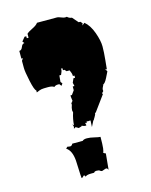

<svg xmlns="http://www.w3.org/2000/svg" viewBox="-130 -864 837 1061"><g transform="rotate(-15 288.5 -333.5)"><path d="M330.6 -144.5 332.5 -182.1H329.6L319.3 -181.2Q314 -181.2 311 -183.1L307.6 -173.3L299.8 -177.2L303.7 -162.1Q301.3 -160.6 295.9 -160.6Q290.5 -160.6 277.3 -166.5L275.9 -162.6L274.9 -163.1L259.3 -158.2L243.2 -167.5L231.9 -161.1L234.9 -171.4L230 -187.5L237.3 -179.2Q239.3 -214.4 251 -250L248.5 -262.2Q248.5 -274.4 256.3 -295.9L253.4 -294.9L256.8 -305.7L259.3 -303.7Q259.8 -304.7 260.7 -307.6Q261.7 -310.5 262.2 -311.5L264.6 -310.1L261.7 -333.5L261.2 -344.2H269.5L286.1 -367.2V-388.7H295.9Q292.5 -402.3 291.5 -408.2L301.8 -431.6H311V-444.3H301.8V-447.8Q301.8 -459 292.5 -479H274.9L266.1 -489.3H257.3V-500.5H248.5L249.5 -495.6Q249.5 -485.4 240.2 -466.8H230.5L227.1 -430.7L235.4 -419.9L227.1 -408.2L217.8 -419.9L210.4 -420.4Q195.3 -420.4 187 -412.1Q179.7 -420.4 152.1 -420.4Q124.5 -420.4 114.5 -418.5Q104.5 -416.5 85.9 -408.2V-419.9Q75.7 -425.3 63.7 -481Q51.8 -536.6 51.8 -557.1V-598.1L60.5 -610.8H51.8V-654.8Q64.9 -654.8 71.3 -672.1Q77.6 -689.5 90.3 -689.5L81.5 -700.2L100.1 -723.1H109.9V-711.9H120.1V-734.4Q129.4 -744.1 153.3 -755.4Q177.2 -766.6 186.5 -779.8H301.8Q308.1 -779.8 322.5 -773.9Q336.9 -768.1 344.2 -768.1Q351.6 -768.1 354.5 -769Q363.8 -758.8 380.4 -756.8L409.7 -723.1H419.4L429.2 -711.9L424.8 -700.2L439.5 -711.9Q468.3 -688 485.4 -640.4Q502.4 -592.8 502.4 -559.8Q502.4 -526.9 497.8 -482.2Q493.2 -437.5 492.7 -430.7L483.4 -436.5L492.7 -419.9Q491.7 -418 476.3 -386.7Q460.9 -355.5 447.3 -354H451.7Q441.9 -335.9 441.9 -328.9Q441.9 -321.8 442.9 -320.8L432.6 -310.1L436.5 -305.2L371.1 -215.8H367.2Q367.2 -206.5 358.9 -194.1Q350.6 -181.6 349.1 -175.3V-181.2ZM343.3 97.2 322.3 104.5Q315.9 104.5 311.3 99.9Q306.6 95.2 293.2 95.2Q279.8 95.2 277.3 102.5H259.3Q233.4 102.5 225.6 111.8Q225.6 102.5 216.8 102.5Q215.8 103.5 214.4 105.2Q212.9 106.9 211.7 108.2Q210.4 109.4 209 110.4Q206.5 113.3 202.6 113.3Q200.7 98.6 199.7 65.7Q198.7 32.7 197.3 10.7Q192.4 -47.4 162.1 -65.9L170.9 -74.7L186 -72.3Q196.8 -72.3 201.7 -84H261.7Q268.6 -91.8 287.1 -91.8Q305.7 -91.8 328.9 -85.9Q352.1 -80.1 362.3 -80.1Q362.3 6.8 352.5 6.8Q361.3 15.6 367.2 15.6L358.4 106.9L351.6 97.2Z"/></g></svg>

Font: Butcherman
Style: Regular
Weight: 400
Version: Version 001.004